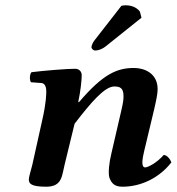

<svg xmlns="http://www.w3.org/2000/svg" viewBox="-20 -696 668 726"><path d="M140 -243 102 -72C97 -52 89 -27 89 -17C89 -1 99 10 155 10C216 10 214 -33 224 -72L262 -228C325 -310 376 -369 412 -369C433 -369 447 -364 447 -333C447 -319 446 -309 438 -275L401 -115C393 -83 388 -41 394 -23C402 -3 413 10 443 10C513 10 582 -23 628 -82C625 -91 613 -110 599 -110C573 -80 539 -63 529 -63C512 -63 519 -98 525 -124L563 -283C571 -318 576 -341 576 -359C576 -419 526 -439 487 -439C423 -439 370 -417 278 -309L276 -311C285 -353 289 -395 289 -412C289 -426 278 -436 265 -436C233 -436 146 -429 99 -423C92 -415 91 -394 97 -385L137 -382C151 -381 155 -364 155 -352C155 -341 155 -309 140 -243ZM439 -674 337 -543C330 -534 327 -525 326 -519C325 -513 332 -505 340 -505C350 -505 365 -509 380 -521L515 -629L509 -652C502 -662 485 -676 455 -676C450 -676 442 -675 439 -674Z"/></svg>

Font: Libertinus Serif
Style: Bold Italic
Weight: 700
Italic angle: -12°
Designer: Philipp H. Poll, Khaled Hosny
Foundry: Caleb Maclennan
Version: Version 7.050;RELEASE